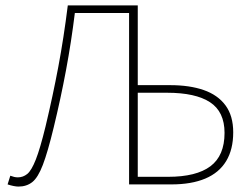

<svg xmlns="http://www.w3.org/2000/svg" viewBox="-20 -680 930 708"><path d="M48 8Q41 8 30.5 6Q20 4 8 0L18 -32Q26 -29 32.5 -27.5Q39 -26 46 -26Q65 -26 80.5 -38.5Q96 -51 112 -91.5Q128 -132 148 -214Q175 -327 195 -433.5Q215 -540 230 -660H488V-366H608Q679 -366 731 -348Q783 -330 811.5 -291.5Q840 -253 840 -192Q840 -129 814 -86Q788 -43 737 -21.5Q686 0 612 0H456V-632H256Q243 -526 223.5 -421.5Q204 -317 178 -210Q156 -119 138 -72Q120 -25 99 -8.5Q78 8 48 8ZM488 -28H600Q704 -28 756 -67Q808 -106 808 -190Q808 -268 754.5 -303Q701 -338 596 -338H488Z"/></svg>

Font: Source Sans Variable
Style: Regular
Weight: 200
Designer: Paul D. Hunt
Foundry: Adobe Systems Incorporated
Version: Version 3.006;hotconv 1.0.111;makeotfexe 2.5.65597